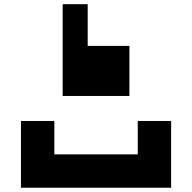

<svg xmlns="http://www.w3.org/2000/svg" viewBox="-20 -879 899 899"><path d="M781.2 0H78.1V-312.5H234.4V-156.2H625V-312.5H781.2ZM585.9 -429.7H273.4V-859.4H390.6V-664.1H585.9Z"/></svg>

Font: Sorena-Fanum Normal
Style: Regular
Weight: 400
Designer: Mohammad Darvishi
Version: Version 1.000;March 20, 2024;FontCreator 15.0.0.2958 64-bit